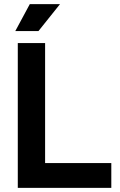

<svg xmlns="http://www.w3.org/2000/svg" viewBox="-20 -908 582 928"><path d="M518 0H66V-700H198V-120H518ZM54 -758 124 -888H270L166 -758Z"/></svg>

Font: Rootstock Sans Headline
Style: Bold
Weight: 700
Designer: Florian Karsten
Foundry: Florian Karsten
Version: Version 2.000;FEAKit 1.0